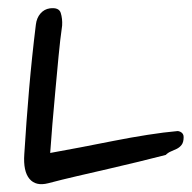

<svg xmlns="http://www.w3.org/2000/svg" viewBox="-20 -591 481 482"><path d="M136 -527Q131 -492 127 -449.5Q123 -407 119 -363.5Q115 -320 111.5 -279Q108 -238 106 -207Q140 -213 181.5 -221Q223 -229 266 -237.5Q309 -246 350.5 -252.5Q392 -259 426 -262Q429 -262 433 -260Q441 -256 441 -247Q441 -234 436 -227.5Q431 -221 424 -217.5Q417 -214 409.5 -211Q402 -208 396 -202Q365 -194 328 -185Q291 -176 252 -167Q213 -158 174 -149Q135 -140 101 -131Q70 -123 54 -142Q38 -161 41 -204Q46 -285 53 -366.5Q60 -448 70 -529Q72 -546 81.5 -557Q91 -568 105 -570Q128 -573 132.5 -558.5Q137 -544 136 -527Z"/></svg>

Font: Nanum Pen
Style: Regular
Weight: 400
Designer: Doo-yul Kwak; Hyunghwan Choi; Nicolas Noh;
Foundry: NHN Corporation
Version: Version 1.10